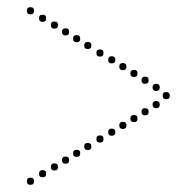

<svg xmlns="http://www.w3.org/2000/svg" viewBox="-20 -526 545 536"><path d="M444 -249Q434 -249 434 -259Q434 -269 444 -269Q454 -269 454 -259Q454 -249 444 -249ZM225 -389Q215 -389 215 -399Q215 -409 225 -409Q235 -409 235 -399Q235 -389 225 -389ZM259 -368Q249 -368 249 -378Q249 -388 259 -388Q269 -388 269 -378Q269 -368 259 -368ZM292 -349Q282 -349 282 -359Q282 -369 292 -369Q302 -369 302 -359Q302 -349 292 -349ZM323 -330Q313 -330 313 -340Q313 -350 323 -350Q333 -350 333 -340Q333 -330 323 -330ZM354 -311Q344 -311 344 -321Q344 -331 354 -331Q364 -331 364 -321Q364 -311 354 -311ZM385 -292Q375 -292 375 -302Q375 -312 385 -312Q395 -312 395 -302Q395 -292 385 -292ZM416 -272Q406 -272 406 -282Q406 -292 416 -292Q426 -292 426 -282Q426 -272 416 -272ZM65 -486Q55 -486 55 -496Q55 -506 65 -506Q75 -506 75 -496Q75 -486 65 -486ZM99 -465Q89 -465 89 -475Q89 -485 99 -485Q109 -485 109 -475Q109 -465 99 -465ZM132 -446Q122 -446 122 -456Q122 -466 132 -466Q142 -466 142 -456Q142 -446 132 -446ZM163 -427Q153 -427 153 -437Q153 -447 163 -447Q173 -447 173 -437Q173 -427 163 -427ZM194 -408Q184 -408 184 -418Q184 -428 194 -428Q204 -428 204 -418Q204 -408 194 -408ZM225 -127Q235 -127 235 -117Q235 -107 225 -107Q215 -107 215 -117Q215 -127 225 -127ZM259 -148Q269 -148 269 -138Q269 -128 259 -128Q249 -128 249 -138Q249 -148 259 -148ZM292 -167Q302 -167 302 -157Q302 -147 292 -147Q282 -147 282 -157Q282 -167 292 -167ZM323 -186Q333 -186 333 -176Q333 -166 323 -166Q313 -166 313 -176Q313 -186 323 -186ZM354 -205Q364 -205 364 -195Q364 -185 354 -185Q344 -185 344 -195Q344 -205 354 -205ZM385 -224Q395 -224 395 -214Q395 -204 385 -204Q375 -204 375 -214Q375 -224 385 -224ZM416 -244Q426 -244 426 -234Q426 -224 416 -224Q406 -224 406 -234Q406 -244 416 -244ZM65 -30Q75 -30 75 -20Q75 -10 65 -10Q55 -10 55 -20Q55 -30 65 -30ZM99 -51Q109 -51 109 -41Q109 -31 99 -31Q89 -31 89 -41Q89 -51 99 -51ZM132 -70Q142 -70 142 -60Q142 -50 132 -50Q122 -50 122 -60Q122 -70 132 -70ZM163 -89Q173 -89 173 -79Q173 -69 163 -69Q153 -69 153 -79Q153 -89 163 -89ZM194 -108Q204 -108 204 -98Q204 -88 194 -88Q184 -88 184 -98Q184 -108 194 -108Z"/></svg>

Font: Raleway Dots
Style: Regular
Weight: 400
Designer: Matt McInerney, Pablo Impallari, Rodrigo Fuenzalida, Brenda Gallo
Foundry: Matt McInerney, Pablo Impallari, Rodrigo Fuenzalida, Brenda Gallo
Version: Version 1.000